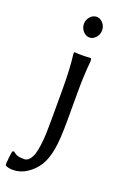

<svg xmlns="http://www.w3.org/2000/svg" viewBox="-217 -706 653 1011"><g transform="rotate(20 110.0 -200.5)"><path d="M103.5 -556.6Q87.9 -574.2 87.9 -597.2Q87.9 -620.1 103.5 -637.5Q119.1 -654.8 139.2 -654.8Q159.2 -654.8 174.6 -637.5Q189.9 -620.1 189.9 -597.2Q189.9 -574.2 174.6 -556.6Q159.2 -539.1 139.2 -539.1Q119.1 -539.1 103.5 -556.6ZM180.2 -251V-88.9Q180.2 18.1 169.7 75.9Q159.2 133.8 136.2 169.9Q113.3 205.6 77.1 229.7Q41 253.9 -1 253.9Q-29.3 253.9 -43.9 244.1L-44.9 234.9Q-43.5 201.2 -37.1 164.1L-27.8 160.2Q-14.6 171.9 -2.2 176Q10.3 180.2 35.2 180.2Q51.3 180.2 63.2 167Q75.2 153.8 82.3 132.6Q89.4 111.3 93.5 78.1Q97.7 44.9 98.9 12Q100.1 -21 100.1 -64.9V-235.8Q100.1 -354 89.8 -429.2L91.8 -439.9Q111.3 -438 134.8 -438Q154.8 -438 179.2 -439.9Q185.1 -439.9 186.5 -437Q188 -434.1 188 -421.9Q180.2 -340.3 180.2 -251Z"/></g></svg>

Font: Linear Smooth Low Contrast
Style: Regular
Weight: 500
Designer: Philipp H. Poll, Flanker
Foundry: Philipp H. Poll, reworked by Flanker
Version: Version 1.010 | FøM Fix